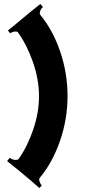

<svg xmlns="http://www.w3.org/2000/svg" viewBox="-20 -791 443 975"><path d="M138 127 72 72 16 27 30 10Q42 21 60 21Q71 21 74 17Q119 -46 148.5 -132.5Q178 -219 178 -303Q178 -388 147 -476.5Q116 -565 70 -628Q67 -631 60 -631Q45 -631 32 -622L20 -636L63 -671L129 -726L185 -771L198 -755Q190 -749 186 -740Q182 -731 182 -724Q182 -718 185 -715Q248 -639 285.5 -529.5Q323 -420 323 -303Q323 -185 284 -73.5Q245 38 181 113Q177 118 181 131Q185 144 192 151L180 164Z"/></svg>

Font: Aoboshi One
Style: Regular
Weight: 400
Designer: IKIMOJI
Foundry: Natsumi Matsuba
Version: Version 1.000; ttfautohint (v1.8.3)